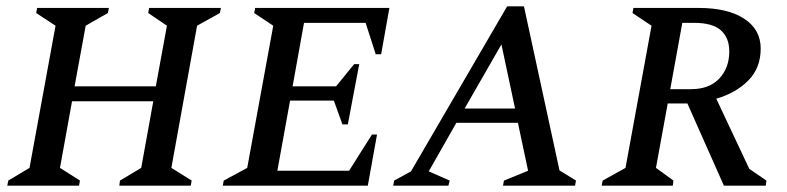

<svg xmlns="http://www.w3.org/2000/svg" viewBox="-20 -585 2480 605"><path d="M3 0 6 -16 73 -56 155 -504 94 -544 97 -560H323L320 -544L250 -504L215 -313H471L506 -504L447 -544L450 -560H676L673 -544L601 -504L520 -56L584 -16L581 0H356L358 -16L425 -56L463 -266H207L169 -56L232 -16L229 0Z M682 0 685 -16 759 -56 841 -504 781 -544 784 -560H1207L1181 -414H1164L1132 -513H938L902 -313H1039L1096 -383H1112L1076 -193H1059L1032 -268H894L854 -47H1080L1152 -161H1168L1139 0Z M1219 0 1222 -16 1275 -45 1578 -565H1631L1743 -48L1795 -16L1792 0H1565L1568 -16L1644 -47L1612 -198H1418L1331 -45L1397 -16L1393 0ZM1444 -243H1603L1560 -445Z M1876 0 1879 -16 1951 -56 2033 -504 1973 -544 1976 -560H2181Q2273 -560 2325 -526Q2377 -492 2377 -432Q2377 -371 2338 -331.5Q2299 -292 2237 -274L2341 -53L2395 -16L2393 0H2261L2146 -259H2084L2047 -56L2102 -16L2100 0ZM2167 -513H2130L2092 -304H2157Q2215 -304 2246.5 -337.5Q2278 -371 2278 -423Q2278 -466 2251.5 -489.5Q2225 -513 2167 -513Z"/></svg>

Font: Spectral SC Medium
Style: Italic
Weight: 500
Italic angle: -10°
Designer: Jean-Baptiste Levee
Foundry: Production Type
Version: Version 2.001